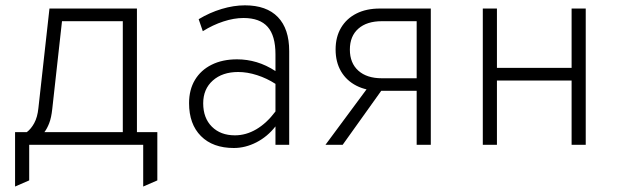

<svg xmlns="http://www.w3.org/2000/svg" viewBox="-20 -543 2313 720"><path d="M36.5 156.5V-47.5H80.5Q96.5 -59.5 108.5 -81.5Q120.5 -103.5 124 -137.5L165.5 -511H493.5V-47.5H570V133.5L517 156.5V0H89.5V133.5ZM146.5 -47.5H440.5V-463.5H212.5L176 -134.5Q172.5 -101.5 164.5 -81Q156.5 -60.5 146.5 -47.5Z M857 12Q778 12 733.5 -32.8Q689 -77.5 689 -156Q689 -206.5 711 -243.2Q733 -280 773.5 -300.2Q814 -320.5 869 -320.5Q906.5 -320.5 942.5 -309.8Q978.5 -299 1013 -276.5V-339.5Q1013 -409 983.8 -442.2Q954.5 -475.5 893 -475.5Q857.5 -475.5 817.8 -462.5Q778 -449.5 740.5 -426L725 -471Q766.5 -496 811.5 -509.5Q856.5 -523 898.5 -523Q979.5 -523 1022 -479Q1064.5 -435 1064.5 -351.5V0H1013V-69Q983 -30.5 941.5 -9.2Q900 12 857 12ZM861 -35.5Q902.5 -35.5 941.2 -58.2Q980 -81 1013 -125V-228.5Q980.5 -249.5 944 -261.2Q907.5 -273 873 -273Q814 -273 778 -241Q742 -209 742 -155.5Q742 -100.5 774.5 -68Q807 -35.5 861 -35.5Z M1542.5 0V-202.5H1404.5Q1354 -202.5 1316.8 -221.5Q1279.5 -240.5 1259 -275.2Q1238.5 -310 1238.5 -357.5Q1238.5 -404.5 1259 -439Q1279.5 -473.5 1316.5 -492.2Q1353.5 -511 1404.5 -511H1595.5V0ZM1200.5 0 1369 -227.5H1427.5L1265 0ZM1412 -249.5H1542.5V-463.5H1412Q1355.5 -463.5 1323.8 -435.5Q1292 -407.5 1292 -357Q1292 -306.5 1323.8 -278Q1355.5 -249.5 1412 -249.5Z M1790.5 0V-511H1843.5V-288.5H2123.5V-511H2176.5V0H2123.5V-241H1843.5V0Z"/></svg>

Font: Overpass ExtraLight
Style: Regular
Weight: 250
Designer: Delve Withrington, Dave Bailey, Thomas Jockin
Foundry: Delve Fonts LLC
Version: Version 4.000